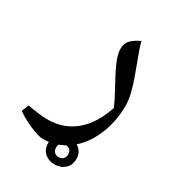

<svg xmlns="http://www.w3.org/2000/svg" viewBox="-174 -425 700 780"><g transform="rotate(30 176.0 -35.5)"><path d="M111 204Q95 204 70.5 195Q46 186 21 173Q-4 160 -20 148L-7 115Q21 120 44.5 123Q68 126 88 126Q163 126 216.5 81Q270 36 298 -49Q291 -65 283.5 -80.5Q276 -96 267 -112Q233 -173 217 -209.5Q201 -246 201 -271Q201 -297 216 -312.5Q231 -328 259 -341Q263 -325 271 -302Q279 -279 288 -255.5Q297 -232 304 -212Q317 -177 326 -143Q335 -109 335 -81Q335 -3 305.5 63.5Q276 130 225 167Q173 204 111 204ZM203 270Q175 270 156.5 253Q138 236 138 207Q138 178 156.5 161.5Q175 145 204 145Q232 145 251 161.5Q270 178 270 206Q270 236 251 253Q232 270 203 270ZM203 236Q217 236 224.5 228Q232 220 232 207Q232 193 224 186Q216 179 204 179Q191 179 183 186Q175 193 175 207Q175 220 182.5 228Q190 236 203 236Z"/></g></svg>

Font: Noto Naskh Arabic
Style: Regular
Weight: 400
Designer: Monotype Design Team, David Williams, Mohamad Dakak and Nizar Qandah
Foundry: Monotype Imaging Inc.
Version: Version 2.013